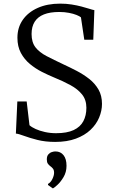

<svg xmlns="http://www.w3.org/2000/svg" viewBox="-20 -771 624 1058"><path d="M284 11Q229.5 11 186.2 0Q143 -11 113 -22.2Q83 -33.5 67.5 -35L75.5 -212H127L142.5 -81Q154.5 -70 176.5 -60Q198.5 -50 227.8 -43.5Q257 -37 289 -37Q349 -37 385.8 -54.2Q422.5 -71.5 439.2 -103Q456 -134.5 456 -177Q456 -221 432.2 -250.5Q408.5 -280 368 -302Q327.5 -324 277 -344.5Q245.5 -357.5 210.5 -375.2Q175.5 -393 145 -418.2Q114.5 -443.5 95.2 -479Q76 -514.5 76 -563Q76 -619 105.2 -661.2Q134.5 -703.5 187.5 -727.2Q240.5 -751 311.5 -751Q345.5 -751 375 -746.2Q404.5 -741.5 429 -735Q453.5 -728.5 471.5 -722.8Q489.5 -717 500 -715L494 -552H444.5L426 -675.5Q419 -681.5 401.8 -688.5Q384.5 -695.5 360 -700.2Q335.5 -705 306.5 -705Q255.5 -705 221.8 -691.5Q188 -678 171 -651Q154 -624 154 -583.5Q154 -538 175.5 -510.2Q197 -482.5 236.5 -462Q276 -441.5 328 -417Q365 -400 402.5 -380.5Q440 -361 471.8 -336Q503.5 -311 522.8 -277.5Q542 -244 542 -198.5Q542 -160.5 526.2 -123Q510.5 -85.5 478.5 -55.2Q446.5 -25 398 -7Q349.5 11 284 11ZM346.5 142.5Q346.5 177.5 330.2 204.8Q314 232 296 248.2Q278 264.5 272 267H271L244.5 248.5V242.5Q259.5 234.5 268.8 215.2Q278 196 278 181Q278 166 271.5 158Q265 150 257 144.5Q249.5 139 243.8 131Q238 123 238 107.5Q238 89.5 246.2 80Q254.5 70.5 265.5 67Q276.5 63.5 284 63.5H286Q313.5 63.5 330 84Q346.5 104.5 346.5 142.5Z"/></svg>

Font: Merriweather 24pt Light
Style: Regular
Weight: 300
Designer: Eben Sorkin
Foundry: Eben Sorkin
Version: Version 2.100